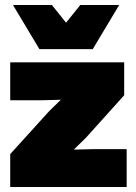

<svg xmlns="http://www.w3.org/2000/svg" viewBox="-20 -750 544 770"><path d="M458 -730 352 -553H138L32 -730H188L245 -659L302 -730ZM21 0V-132L177 -304L224 -350L151 -348H21V-500H478V-368L325 -198L276 -150L358 -152H488V0Z"/></svg>

Font: Elaine Sans Black
Style: Regular
Weight: 900
Designer: Wei Huang
Foundry: Wei Huang
Version: Version 2.001;December 24, 2019;FontCreator 12.0.0.2547 64-b